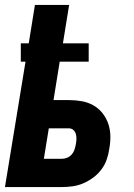

<svg xmlns="http://www.w3.org/2000/svg" viewBox="-20 -755 540 775"><path d="M0 0 83 -506H64V-580H96L121 -735H259L234 -580H338V-506H221L196 -351H258Q285 -351 310 -346.5Q335 -342 356.5 -330Q378 -318 393.5 -298.5Q409 -279 417 -255.5Q425 -232 425.5 -206Q426 -180 421 -154Q418 -132 410.5 -110.5Q403 -89 389 -70.5Q375 -52 356 -38Q337 -24 316 -15Q295 -6 273 -3Q251 0 230 0ZM230 -114Q241 -114 251.5 -118.5Q262 -123 269.5 -131.5Q277 -140 280.5 -150.5Q284 -161 286 -172Q288 -182 288.5 -192.5Q289 -203 286.5 -213Q284 -223 276.5 -230Q269 -237 258 -237H177L157 -114Z"/></svg>

Font: Iosevka SS04 Heavy Oblique
Style: Regular
Weight: 900
Italic angle: -9°
Monospace: yes
Designer: Belleve Invis
Foundry: Belleve Invis
Version: Version 19.0.0; ttfautohint (v1.8.4)